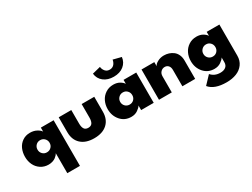

<svg xmlns="http://www.w3.org/2000/svg" viewBox="-62 -1358 2964 2254"><g transform="rotate(-30 1419.5 -230.5)"><path d="M368 208V-62.5Q363.5 -53 353.8 -41.8Q344 -30.5 327.8 -17.8Q311.5 -5 285.8 3.5Q260 12 230.5 12Q171.5 12 126 -18Q80.5 -48 57 -97Q33.5 -146 33.5 -205Q33.5 -264 55.2 -313Q77 -362 121 -392.2Q165 -422.5 223.5 -422.5Q274.5 -422.5 313.5 -401.5Q352.5 -380.5 366.5 -356.5V-410.5H539.5V208ZM284 -123Q319.5 -123 343 -146.5Q366.5 -170 366.5 -205Q366.5 -239.5 343 -263.5Q319.5 -287.5 284 -287.5Q249.5 -287.5 226.2 -263.5Q203 -239.5 203 -205Q203 -170.5 226.2 -146.8Q249.5 -123 284 -123Z M779 -226Q779 -179.5 795.2 -154.5Q811.5 -129.5 849 -129.5Q887 -129.5 903.2 -154.5Q919.5 -179.5 919.5 -226V-410.5H1090.5V-208.5Q1090.5 -105.5 1027 -46.8Q963.5 12 849 12Q735 12 671.8 -46.8Q608.5 -105.5 608.5 -208.5V-410.5H779Z M1605 -653Q1597 -583.5 1544.2 -541.2Q1491.5 -499 1409 -499Q1327.5 -499 1274 -540.8Q1220.5 -582.5 1212.5 -653L1323.5 -681Q1326.5 -648 1348.5 -621.5Q1370.5 -595 1409 -595Q1429 -595 1445.2 -603Q1461.5 -611 1471.5 -624.2Q1481.5 -637.5 1487.5 -652Q1493.5 -666.5 1495 -681ZM1489 0V-62.5Q1477.5 -40 1440.2 -14Q1403 12 1352.5 12Q1264 12 1209 -51.2Q1154 -114.5 1154 -205Q1154 -263.5 1177.8 -312.8Q1201.5 -362 1247.5 -392.2Q1293.5 -422.5 1352.5 -422.5Q1402.5 -422.5 1437.8 -401.8Q1473 -381 1487.5 -356.5V-410.5H1659.5V0ZM1406 -123Q1441.5 -123 1464.2 -146.5Q1487 -170 1487 -205Q1487 -239.5 1464 -263.5Q1441 -287.5 1406 -287.5Q1371.5 -287.5 1347.8 -263.5Q1324 -239.5 1324 -205Q1324 -170.5 1347.5 -146.8Q1371 -123 1406 -123Z M2039 -422.5Q2073.5 -422.5 2105 -412.5Q2136.5 -402.5 2163.2 -382.2Q2190 -362 2205.8 -327.5Q2221.5 -293 2221.5 -248.5V0H2048V-221Q2048 -258.5 2029.5 -279.5Q2011 -300.5 1980.5 -300.5Q1949 -300.5 1926.8 -277.5Q1904.5 -254.5 1904.5 -218.5V0H1731V-410.5H1904.5V-354.5Q1913.5 -380 1952.8 -401.2Q1992 -422.5 2039 -422.5Z M2523.5 220Q2358.5 220 2290.5 136.5L2390 31.5Q2437.5 86 2515.5 86Q2561.5 86 2588.8 64.8Q2616 43.5 2616 1.5V-62.5Q2604.5 -40 2567.2 -14Q2530 12 2479.5 12Q2391 12 2336 -51.2Q2281 -114.5 2281 -205Q2281 -263.5 2304.8 -312.8Q2328.5 -362 2374.5 -392.2Q2420.5 -422.5 2479.5 -422.5Q2529.5 -422.5 2564.8 -401.8Q2600 -381 2614.5 -356.5V-410.5H2786.5V11Q2786.5 78 2751.2 126Q2716 174 2657.2 197Q2598.5 220 2523.5 220ZM2533 -123Q2568.5 -123 2591.2 -146.5Q2614 -170 2614 -205Q2614 -239.5 2591 -263.5Q2568 -287.5 2533 -287.5Q2498.5 -287.5 2474.8 -263.5Q2451 -239.5 2451 -205Q2451 -170.5 2474.5 -146.8Q2498 -123 2533 -123Z"/></g></svg>

Font: League Spartan ExtraBold
Style: Regular
Weight: 800
Foundry: The League of Moveable Type
Version: Version 2.002